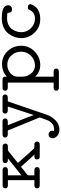

<svg xmlns="http://www.w3.org/2000/svg" viewBox="738 -1218 708 2225"><g transform="rotate(-90 1092.5 -106.0)"><path d="M59.1 -62H117.2V-369.1H60.1Q22 -369.1 22 -398.9Q22 -429.7 59.1 -430.2H231.9Q268.1 -430.2 268.1 -399.9Q268.1 -369.1 231 -369.1H172.9V-211.9L369.1 -369.1H350.1Q332 -369.1 323.5 -377.7Q314.9 -386.2 314.9 -398.9Q314.9 -429.7 350.1 -430.2H505.9Q522.9 -430.2 532 -421.1Q541 -412.1 541 -399.9Q541 -369.1 505.9 -369.1H470.2Q462.4 -369.1 450.2 -360.6Q438 -352.1 395 -316.9Q350.1 -279.8 315.9 -252.9Q335 -231.9 379.9 -181.4Q424.8 -130.9 452.9 -99.9Q481 -68.8 483.9 -66.9Q489.7 -62 506.8 -62H532.2Q549.3 -62 556.6 -52.5Q564 -43 564 -30.8Q564 0 528.8 0H392.1Q356.9 0 356.9 -29.8Q356.9 -62 392.1 -62H412.1L271 -217.8Q250 -198.7 230 -183.3Q210 -168 200.9 -161.4Q191.9 -154.8 184.3 -148.4Q176.8 -142.1 174.8 -137.9Q172.9 -133.8 172.9 -127V-62H230Q268.1 -62 268.1 -31Q268.1 0 231 0H58.1Q22 0 22 -31Q22 -62 59.1 -62Z M602.5 146Q602.5 126 614.5 114Q626.5 102.1 646.5 102.1Q664.6 102.1 677 114Q689.5 126 689.5 146Q689.5 150.9 688.5 156Q687.5 161.1 687.5 162.1Q687.5 167 702.6 167Q789.6 167 821.3 62Q841.3 4.9 843.8 0L692.4 -370.1H651.4Q610.4 -370.1 610.4 -400.9Q610.4 -430.7 651.4 -431.2H791.5Q803.7 -431.2 810.1 -430.2Q816.4 -429.2 824 -421.6Q831.5 -414.1 831.5 -399.9Q831.5 -370.1 791.5 -370.1H753.4L848.6 -131.8Q864.7 -89.8 871.6 -68.8L969.7 -370.1H928.7Q888.7 -370.1 888.7 -399.9Q888.7 -414.1 896 -421.6Q903.3 -429.2 909.9 -430.2Q916.5 -431.2 928.7 -431.2H1069.3Q1081.5 -431.2 1088.1 -430.2Q1094.7 -429.2 1102.1 -421.6Q1109.4 -414.1 1109.4 -399.9Q1109.4 -370.1 1069.3 -370.1H1029.3L874.5 83Q855.5 138.2 809.6 183.1Q763.7 228 700.7 228Q658.7 228 630.6 203.6Q602.5 179.2 602.5 146Z M1153.3 191.9Q1153.3 177.7 1160.9 170.4Q1168.5 163.1 1174.8 162.1Q1181.2 161.1 1193.4 161.1H1247.1V-370.1H1193.4Q1153.3 -370.1 1153.3 -399.9Q1153.3 -414.1 1160.9 -421.6Q1168.5 -429.2 1174.8 -430.2Q1181.2 -431.2 1193.4 -431.2H1276.4Q1304.2 -431.2 1310.3 -421.6Q1316.4 -412.1 1316.4 -382.8Q1378.4 -437 1461.4 -437Q1550.3 -437 1612.3 -372.1Q1674.3 -307.1 1674.3 -215.8Q1674.3 -123 1607.7 -58.6Q1541 5.9 1450.2 5.9Q1371.1 5.9 1316.4 -53.2V161.1H1370.1Q1382.3 161.1 1388.7 162.1Q1395 163.1 1402.6 170.7Q1410.2 178.2 1410.2 191.9Q1410.2 221.7 1370.1 222.2H1193.4Q1153.3 221.7 1153.3 191.9ZM1316.4 -194.8Q1316.4 -147 1352.3 -101.1Q1388.2 -55.2 1446.3 -55.2Q1510.3 -55.2 1557.9 -101.6Q1605.5 -147.9 1605.5 -215.8Q1605.5 -280.8 1562.3 -328.4Q1519 -376 1455.1 -376Q1400.9 -376 1358.6 -342Q1316.4 -308.1 1316.4 -262.2Z M1762.7 -215.8Q1762.7 -252 1775.1 -288.6Q1787.6 -325.2 1813.7 -360.6Q1839.8 -396 1886.7 -418Q1933.6 -439.9 1994.6 -439.9Q2143.6 -439.9 2143.6 -367.2Q2143.6 -346.2 2130.6 -333.5Q2117.7 -320.8 2098.6 -320.8Q2055.7 -320.8 2054.7 -370.1Q2054.7 -378.9 1994.6 -378.9Q1947.8 -378.9 1913.3 -360.8Q1878.9 -342.8 1862.3 -314.9Q1845.7 -287.1 1838.6 -262.5Q1831.5 -237.8 1831.5 -215.8Q1831.5 -147.9 1878.2 -101.6Q1924.8 -55.2 1988.8 -55.2Q2059.6 -55.2 2087.9 -115.2Q2092.8 -129.4 2099.9 -133.3Q2106.9 -137.2 2120.6 -137.2Q2155.8 -137.2 2155.8 -108.9Q2155.8 -100.1 2147.7 -83.5Q2139.6 -66.9 2122.3 -45.4Q2105 -23.9 2067.9 -9Q2030.8 5.9 1982.9 5.9Q1890.1 5.9 1826.4 -59.6Q1762.7 -125 1762.7 -215.8Z"/></g></svg>

Font: CMU Typewriter Text Variable Width
Style: Medium
Weight: 500
Version: Version 0.7.0